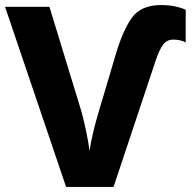

<svg xmlns="http://www.w3.org/2000/svg" viewBox="-20 -741 768 761"><path d="M667 -584Q694 -584 716 -573V-702Q703 -709 677 -715Q651 -721 618 -721Q539 -721 503 -671Q467 -621 439 -526L370 -294Q359 -257 349.5 -217.5Q340 -178 335 -143Q326 -210 304 -295L176 -714H0L242 0H430L597 -501Q611 -543 626 -563.5Q641 -584 667 -584Z"/></svg>

Font: Noto Sans UI Extra
Style: Regular
Weight: 800
Designer: Monotype Design Team
Foundry: Monotype Imaging Inc.
Version: Version 1.901